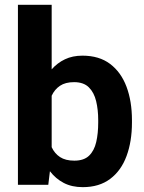

<svg xmlns="http://www.w3.org/2000/svg" viewBox="-20 -770 602 800"><path d="M529.8 -269.5V-259.3Q529.8 -180.7 507.3 -119.9Q484.9 -59.1 439.2 -24.7Q393.6 9.8 324.7 9.8Q279.3 9.8 245.6 -7.8Q211.9 -25.4 188 -56.6L181.2 0H54.7V-750H195.3V-481Q218.8 -507.8 250.5 -522.9Q282.2 -538.1 323.7 -538.1Q393.1 -538.1 438.7 -503.7Q484.4 -469.2 507.1 -408.7Q529.8 -348.1 529.8 -269.5ZM389.2 -259.3V-269.5Q389.2 -312.5 380.6 -348.4Q372.1 -384.3 350.3 -406Q328.6 -427.7 288.6 -427.7Q252.4 -427.7 230 -412.6Q207.5 -397.5 195.3 -371.1V-156.7Q207.5 -130.4 230.2 -115.5Q252.9 -100.6 289.6 -100.6Q329.6 -100.6 351.1 -121.3Q372.6 -142.1 380.9 -178Q389.2 -213.9 389.2 -259.3Z"/></svg>

Font: Vazirmatn FD
Style: Bold
Weight: 700
Designer: Saber Rastikerdar
Foundry: Saber Rastikerdar
Version: Version 33.001